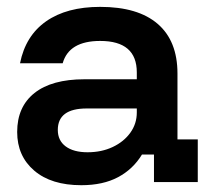

<svg xmlns="http://www.w3.org/2000/svg" viewBox="-20 -530 624 559"><path d="M216.7 9.2Q129.2 9.2 79.6 -33.3Q30 -75.8 30 -145.8Q30 -219.2 80.4 -259.2Q130.8 -299.2 225.8 -299.2H378.3V-319.2Q378.3 -410.8 271.7 -410.8Q180.8 -410.8 162.5 -345.8H38.3Q54.2 -425.8 114.2 -467.9Q174.2 -510 271.7 -510Q381.7 -510 439.2 -460.4Q496.7 -410.8 496.7 -315.8V-124.2H555.8V0H428.3V-80H393.3Q367.5 -37.5 323.8 -14.2Q280 9.2 216.7 9.2ZM235 -86.7Q275.8 -86.7 308.3 -102.1Q340.8 -117.5 359.6 -143.8Q378.3 -170 378.3 -202.5V-214.2H232.5Q148.3 -214.2 148.3 -151.7Q148.3 -120.8 171.2 -103.8Q194.2 -86.7 235 -86.7Z"/></svg>

Font: Funnel Display Light SemiBold
Style: Regular
Weight: 600
Version: Version 1.000